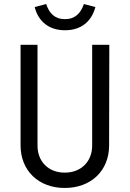

<svg xmlns="http://www.w3.org/2000/svg" viewBox="-20 -922 643 952"><path d="M301 10C432 10 521 -76 521 -201L522 -700H437V-200C437 -121 382 -66 301 -66C220 -66 166 -121 166 -200V-700H82V-201C82 -76 171 10 301 10ZM302 -772C383 -772 434 -816 453 -887L396 -902C380 -856 352 -827 302 -827C252 -827 224 -856 209 -902L152 -887C170 -816 222 -772 302 -772Z"/></svg>

Font: Finlandica
Style: Regular
Weight: 400
Designer: Niklas Ekholm, Juho Hiilivirta, Jaakko Suomalainen
Foundry: Helsinki Type Studio
Version: Version 2.000;Glyphs 3.2 (3202)